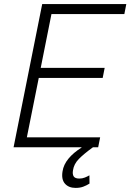

<svg xmlns="http://www.w3.org/2000/svg" viewBox="-20 -731 647 953"><path d="M489.7 -344.2H172.4L113.3 -49.3H477.1L467.3 0H441.4Q395.5 33.2 371.1 58.3Q346.7 83.5 342.3 114.3Q338.9 133.8 345.7 144.5Q352.5 155.3 374 155.3Q388.2 155.3 400.6 150.4Q413.1 145.5 423.8 139.2L424.3 180.2Q409.7 189.5 393.3 195.6Q377 201.7 355.5 201.7Q320.8 201.7 302.2 180.4Q283.7 159.2 290.5 119.1Q295.4 86.4 319.8 56.6Q344.2 26.9 384.8 1.5V0H47.4L189.5 -710.9H606.9L597.2 -661.1H235.4L182.1 -394H499.5Z"/></svg>

Font: Franko
Style: Light Italic
Weight: 300
Designer: Google
Version: Version 1.200310; 2013